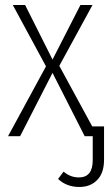

<svg xmlns="http://www.w3.org/2000/svg" viewBox="-20 -542 434 764"><path d="M394 -39V94Q394 146 367 174Q340 202 296 202Q245 202 211 170L233 141Q260 164 294 164Q349 164 349 95V0H317L189 -252L60 0H12L163 -278L31 -522H80L189 -305L300 -522H348L216 -280L347 -39Z"/></svg>

Font: Fira Sans Extra Condensed ExtraLight
Style: Regular
Weight: 275
Width: 1
Designer: Carrois Corporate & Edenspiekermann AG
Foundry: Carrois Corporate GbR & Edenspiekermann AG
Version: Version 4.203